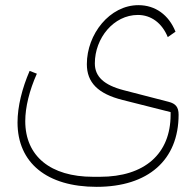

<svg xmlns="http://www.w3.org/2000/svg" viewBox="-20 -485 758 745"><path d="M355 240C555 240 673 136 673 -40C673 -69 662 -83 634 -90L460 -135C383 -155 348 -188 348 -239C348 -337 421 -427 515 -427C567 -427 609 -395 631 -341L661 -362C635 -427 583 -465 517 -465C406 -465 317 -353 317 -236C317 -165 360 -121 456 -97L642 -50V-40C642 112 541 201 368 201H341C176 201 78 121 78 -15C78 -69 94 -134 123 -199L95 -210C66 -143 48 -72 48 -10C48 147 162 240 355 240Z"/></svg>

Font: IBM Plex Arabic ExtraLight
Style: Regular
Weight: 200
Designer: Mike Abbink, Paul van der Laan, Pieter van Rosmalen, Wael Morcos, Khajak Apelian
Foundry: Bold Monday
Version: Version 1.0